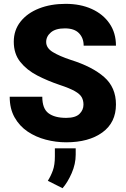

<svg xmlns="http://www.w3.org/2000/svg" viewBox="-20 -741 666 1013"><path d="M420.4 -189Q420.4 -211.4 411.1 -228Q401.9 -244.6 375 -260Q348.1 -275.4 294.9 -293Q232.4 -314 177 -342.5Q121.6 -371.1 87.2 -414.1Q52.7 -457 52.7 -521Q52.7 -582 88.4 -627Q124 -671.9 185.8 -696.3Q247.6 -720.7 326.2 -720.7Q404.3 -720.7 464.1 -693.6Q523.9 -666.5 557.9 -616.9Q591.8 -567.4 591.8 -500H421.4Q421.4 -540.5 396.7 -565.9Q372.1 -591.3 322.3 -591.3Q273.4 -591.3 248.5 -570.1Q223.6 -548.8 223.6 -519.5Q223.6 -487.8 258.5 -466.3Q293.5 -444.8 354 -424.8Q467.3 -389.2 529.5 -334.5Q591.8 -279.8 591.8 -189.9Q591.8 -94.2 520 -42.2Q448.2 9.8 329.1 9.8Q274.4 9.8 221.4 -4.2Q168.5 -18.1 125.5 -47.1Q82.5 -76.2 56.9 -121.8Q31.2 -167.5 31.2 -230.5H203.1Q203.1 -168 235.8 -143.6Q268.6 -119.1 329.1 -119.1Q377.9 -119.1 399.2 -139.9Q420.4 -160.6 420.4 -189ZM379.4 41.5V75.2Q379.4 124 358.2 172.6Q336.9 221.2 310.1 252L232.4 212.9Q248.5 187 259 158Q269.5 128.9 269.5 84.5V41.5Z"/></svg>

Font: Vazirmatn RD UI Black
Style: Regular
Weight: 900
Designer: Saber Rastikerdar
Foundry: Saber Rastikerdar
Version: Version 33.003